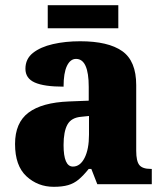

<svg xmlns="http://www.w3.org/2000/svg" viewBox="-20 -710 628 740"><path d="M187 10Q126 10 82 -30.5Q38 -71 38 -155Q38 -237 90 -276Q142 -315 246 -319L322 -322V-375Q322 -483 273 -483Q251 -483 238 -456Q225 -429 225 -376Q150 -376 114 -392Q78 -408 78 -445Q78 -483 107 -506Q136 -529 184 -540Q232 -551 289 -551Q397 -551 451 -513Q505 -475 505 -382V-129Q505 -89 517 -74Q529 -59 561 -59H565V0H355L332 -59H322Q301 -33 283 -18Q265 -3 242.5 3.5Q220 10 187 10ZM261 -68Q289 -68 306 -101.5Q323 -135 323 -191V-263L294 -260Q255 -257 240 -230Q225 -203 225 -151Q225 -68 261 -68ZM164 -601V-690H436V-601Z"/></svg>

Font: Noto Serif Myanmar SemiCondensed Black
Style: Regular
Weight: 900
Width: 4
Designer: Ben Mitchell and the Monotype Design Team
Foundry: Monotype Imaging Inc.
Version: Version 2.106; ttfautohint (v1.8.4.7-5d5b)